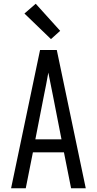

<svg xmlns="http://www.w3.org/2000/svg" viewBox="-20 -1001 515 1021"><path d="M39 0 193 -735H282L436 0H358L320 -191H155L117 0ZM307 -260 262 -490Q256 -521 249.5 -552.5Q243 -584 237 -615Q232 -584 225.5 -552.5Q219 -521 213 -490L168 -260ZM251 -793 110 -929 170 -981 300 -837Z"/></svg>

Font: Iosevka QP
Style: Regular
Weight: 400
Designer: Belleve Invis
Foundry: Belleve Invis
Version: Version 20.0.0; ttfautohint (v1.8.4)